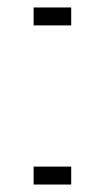

<svg xmlns="http://www.w3.org/2000/svg" viewBox="-20 -494 281 514"><path d="M70 -474H170.6V-426H70ZM70 -48H170.6V0H70Z"/></svg>

Font: Facade Sud
Style: Regular
Weight: 100
Designer: Éléonore Fines
Foundry: Velvetyne Type Foundry
Version: Version 1.001;Glyphs 3.2 (3202)